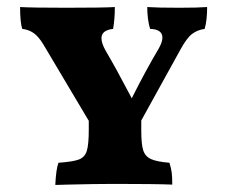

<svg xmlns="http://www.w3.org/2000/svg" viewBox="-20 -522 645 545"><path d="M568 -502Q568 -465 561 -440Q540 -437 525 -425.5Q510 -414 492 -381L381 -180V-151Q381 -113 386.5 -95.5Q392 -78 408.5 -70.5Q425 -63 461 -60Q466 -44 467.5 -31.5Q469 -19 469 2Q422 0 304 0Q252 0 172 2L137 3Q139 -42 146 -60Q188 -63 204.5 -69.5Q221 -76 226.5 -94Q232 -112 232 -154V-179L103 -396Q89 -419 75 -428.5Q61 -438 43 -440Q37 -460 37 -502Q73 -500 168 -500Q273 -500 306 -502Q306 -468 301 -440Q268 -436 268 -414Q268 -399 280 -378Q310 -327 354 -243Q393 -321 431 -385Q441 -403 441 -415Q441 -439 406 -440Q398 -467 398 -502Q427 -500 488 -500Q542 -500 568 -502Z"/></svg>

Font: Vollkorn SC
Style: Bold
Weight: 700
Designer: Friedrich Althausen
Foundry: Friedrich Althausen
Version: Version 4.015